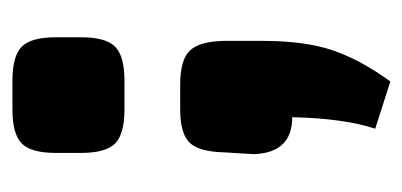

<svg xmlns="http://www.w3.org/2000/svg" viewBox="-194 -308 664 317"><g transform="rotate(-90 138.5 -150.0)"><path d="M116 -462H163Q204 -462 219.5 -446.5Q235 -431 235 -390V-349Q235 -308 219.5 -292.5Q204 -277 163 -277H116Q75 -277 59.5 -292.5Q44 -308 44 -349V-390Q44 -431 59.5 -446.5Q75 -462 116 -462ZM116 -185H157Q197 -185 212.5 -169.5Q228 -154 229 -113V-49Q229 22 213 68Q197 114 162 162L84 137Q101 86 103 0Q44 0 42 -64L45 -113Q46 -154 61 -169.5Q76 -185 116 -185Z"/></g></svg>

Font: Exo 2.0 Black
Style: Regular
Weight: 900
Designer: Natanael Gama
Version: Version 1.001;PS 001.001;hotconv 1.0.70;makeotf.lib2.5.58329